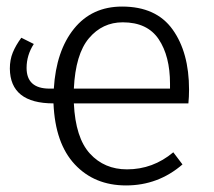

<svg xmlns="http://www.w3.org/2000/svg" viewBox="-20 -554 653 585"><path d="M364 11Q268 11 208 -53Q148 -117 143 -239Q11 -239 10 -345Q10 -372 19 -394Q28 -416 45 -439L83 -420Q61 -386 61 -347Q61 -284 131 -284H144Q151 -399 205.5 -466.5Q260 -534 352 -534Q456 -534 506 -464Q556 -394 556 -281Q556 -259 554 -239H205Q210 -134 254 -86Q298 -38 367 -38Q446 -38 508 -90L536 -53Q462 11 364 11ZM498 -284V-299Q498 -383 463.5 -434.5Q429 -486 354 -486Q292 -486 251 -437.5Q210 -389 205 -284Z"/></svg>

Font: Trujillo Light
Style: Regular
Weight: 300
Designer: Fira Sans original fonts by bBox Type GmbH, Carrois Corporate GbR, & Edenspiekermann AG / Changes by Cristiano Sobral
Foundry: Fira Sans original fonts by bBox Type GmbH, Carrois Corporate GbR, & Edenspiekermann AG / Changes by Cristiano Sobral
Version: Version 4.301;July 28, 2020;FontCreator 13.0.0.2655 64-bit